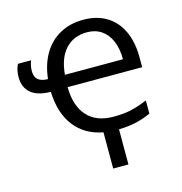

<svg xmlns="http://www.w3.org/2000/svg" viewBox="-108 -644 879 927"><g transform="rotate(-15 331.5 -180.5)"><path d="M344.2 4.4Q253.9 -12.2 203.4 -77.9Q152.8 -143.6 149.4 -250Q83 -251 50 -279.1Q17.1 -307.1 17.1 -358.9Q17.1 -393.6 30.8 -421.9H96.2Q86.4 -395.5 86.4 -369.6Q86.4 -341.8 102.5 -327.6Q118.7 -313.5 151.9 -313Q159.7 -384.8 190.7 -437.3Q221.7 -489.7 272.7 -517.8Q323.7 -545.9 390.1 -545.9Q457 -545.9 505.6 -516.6Q554.2 -487.3 580.1 -431.9Q606 -376.5 606 -300.8V-251H233.4Q234.4 -156.2 280.3 -106Q326.2 -55.7 410.6 -55.7Q458.5 -55.7 494.6 -63Q530.8 -70.3 581.5 -91.3V-25.4Q541 -7.3 503.7 0.7Q466.3 8.8 420.4 9.8V185.5H344.2ZM391.6 -482.9Q324.7 -482.9 283.9 -438.7Q243.2 -394.5 236.3 -312H526.4Q526.4 -364.7 510 -403.3Q493.7 -441.9 463.4 -462.4Q433.1 -482.9 391.6 -482.9Z"/></g></svg>

Font: Viking Open Sans
Style: Regular
Weight: 400
Foundry: Ascender Corporation
Version: Version 2.001